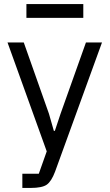

<svg xmlns="http://www.w3.org/2000/svg" viewBox="-20 -725 539 945"><path d="M110 -637V-705H390V-637ZM278 -165 403 -516H482L251 120Q233 168 210 184Q187 200 131 200H90V130H171L210 20L17 -516H97L221 -165L245 -81H250Z"/></svg>

Font: Aneliza
Style: Regular
Weight: 400
Designer: Mike Abbink, Paul van der Laan, Pieter van Rosmalen
Foundry: Bold Monday
Version: Version 3.0